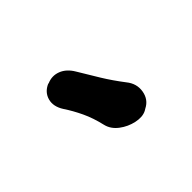

<svg xmlns="http://www.w3.org/2000/svg" viewBox="-30 -944 560 560"><g transform="rotate(45 250.0 -664.0)"><path d="M209.4 -570Q183.8 -553.6 160.4 -559.9Q137 -566.2 126.2 -590.6V-592.6Q116.6 -614.8 125.1 -636.7Q133.6 -658.6 158.4 -673.2Q190.4 -692.2 221.5 -711.3Q252.6 -730.4 284.2 -754.6Q308.2 -774.2 336.7 -769.4Q365.2 -764.6 377.6 -739.8L381.2 -733.8Q389.8 -717 384.5 -692.1Q379.2 -667.2 363.8 -646.9Q348.4 -626.6 326.4 -621.2Q290 -612.8 261.5 -599.3Q233 -585.8 209.4 -570Z"/></g></svg>

Font: Winky Sans
Style: Italic
Weight: 400
Italic angle: -8.97852°
Designer: Simon Atzbach
Foundry: typofactur
Version: Version 1.205